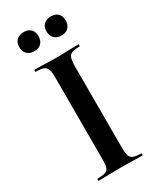

<svg xmlns="http://www.w3.org/2000/svg" viewBox="-206 -873 770 935"><g transform="rotate(-30 179.0 -405.0)"><path d="M56 -12Q87 -12 100.5 -17Q114 -22 119 -36Q124 -50 124 -81V-544Q124 -573 118.5 -587.5Q113 -602 99 -607.5Q85 -613 56 -613Q54 -613 53.5 -619Q53 -625 56 -625L106 -624Q150 -622 177 -622Q207 -622 253 -624L302 -625Q304 -625 304 -619Q304 -613 302 -613Q272 -613 258 -607Q244 -601 239.5 -587Q235 -573 234 -542V-81Q234 -51 239.5 -37Q245 -23 259 -17.5Q273 -12 302 -12Q304 -12 304 -6Q304 0 302 0Q271 0 252 -1L179 -2L108 -1Q89 0 56 0Q54 0 54 -6Q54 -12 56 -12ZM46 -758Q46 -782 61 -796Q76 -810 101 -810Q126 -810 140 -796Q154 -782 154 -758Q154 -732 140 -717.5Q126 -703 101 -703Q75 -703 60.5 -717.5Q46 -732 46 -758ZM199 -758Q199 -782 214 -796Q229 -810 254 -810Q279 -810 293 -796Q307 -782 307 -758Q307 -732 293 -717.5Q279 -703 254 -703Q228 -703 213.5 -717.5Q199 -732 199 -758Z"/></g></svg>

Font: Cormorant Upright
Style: Bold
Weight: 700
Designer: Christian Thalmann (Catharsis Fonts)
Foundry: Catharsis Fonts
Version: Version 3.302